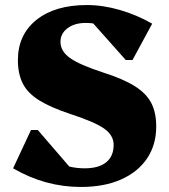

<svg xmlns="http://www.w3.org/2000/svg" viewBox="-20 -726 672 762"><path d="M301 16Q159 16 32 -58L103 -210H130L255 -65Q284 -58 316 -58Q372 -58 401.5 -82Q431 -106 431 -151Q431 -189 393.5 -215.5Q356 -242 261 -273Q182 -299 136 -327.5Q90 -356 70.5 -394.5Q51 -433 51 -487Q51 -588 124.5 -647Q198 -706 325 -706Q388 -706 455.5 -686.5Q523 -667 584 -632L506 -488H479L350 -633Q335 -635 320 -635Q276 -635 248 -614Q220 -593 220 -560Q220 -523 257.5 -496Q295 -469 390 -438Q469 -413 515 -384Q561 -355 580.5 -317Q600 -279 600 -224Q600 -151 563.5 -97Q527 -43 460 -13.5Q393 16 301 16Z"/></svg>

Font: Platypi ExtraBold
Style: Regular
Weight: 800
Designer: David Sargent
Foundry: Bolt Cutter Type
Version: Version 1.200; ttfautohint (v1.8.4.7-5d5b)